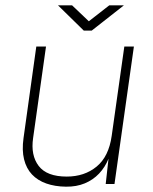

<svg xmlns="http://www.w3.org/2000/svg" viewBox="-20 -692 577 722"><path d="M228 10Q186.5 9.5 154 -2Q121.5 -13.5 100.2 -36Q79 -58.5 70.5 -92.8Q62 -127 68.5 -173L116.5 -517H153L104.5 -173Q95 -108 125.5 -68Q156 -28 231 -28Q297.5 -28 343.2 -65.5Q389 -103 400 -181L447.5 -517H483.5L410.5 0H377.5L388 -95Q375 -63 352.5 -39.2Q330 -15.5 298.8 -2.5Q267.5 10.5 228 10ZM295 -577 198 -672H251L314 -612L391 -672H446L325 -577Z"/></svg>

Font: Public Sans Thin Thin
Style: Italic
Weight: 250
Italic angle: -8°
Version: Version 2.001